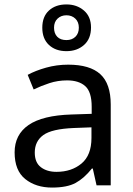

<svg xmlns="http://www.w3.org/2000/svg" viewBox="-20 -837 601 867"><path d="M288 -545Q386 -545 433 -502Q480 -459 480 -365V0H416L399 -76H395Q360 -32 321.5 -11Q283 10 215 10Q142 10 94 -28.5Q46 -67 46 -149Q46 -229 109 -272.5Q172 -316 303 -320L394 -323V-355Q394 -422 365 -448Q336 -474 283 -474Q241 -474 203 -461.5Q165 -449 132 -433L105 -499Q140 -518 188 -531.5Q236 -545 288 -545ZM314 -259Q214 -255 175.5 -227Q137 -199 137 -148Q137 -103 164.5 -82Q192 -61 235 -61Q303 -61 348 -98.5Q393 -136 393 -214V-262ZM280 -606Q231 -606 201 -634Q171 -662 171 -712Q171 -762 201 -789.5Q231 -817 280 -817Q327 -817 359 -789.5Q391 -762 391 -713Q391 -662 359.5 -634Q328 -606 280 -606ZM280 -656Q305 -656 320.5 -671Q336 -686 336 -712Q336 -738 320 -753Q304 -768 280 -768Q256 -768 240 -753Q224 -738 224 -712Q224 -686 238.5 -671Q253 -656 280 -656Z"/></svg>

Font: Noto Sans Living
Style: Regular
Weight: 400
Designer: Monotype Design Team
Foundry: Monotype Imaging Inc.
Version: Version 2.013; ttfautohint (v1.8.4.7-5d5b)